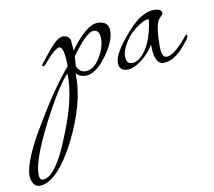

<svg xmlns="http://www.w3.org/2000/svg" viewBox="-209 -343 1012 910"><g transform="rotate(-10 297.0 112.5)"><path d="M-90 476Q-117 476 -128 436Q-129 434 -129 420Q-129 346 -22 172Q24 95 64.5 37.5Q105 -20 139 -59Q139 -154 115 -154Q106 -154 86 -137.5Q66 -121 40 -89Q32 -79 26 -79Q21 -79 21 -84Q21 -85 24 -90.5Q27 -96 36 -106Q52 -126 70.5 -148.5Q89 -171 107 -186.5Q125 -202 140 -202Q170 -202 176 -176L180 -128Q261 -237 313 -237Q367 -237 367 -189Q367 -139 317 -71Q265 0 216 0Q187 0 170 -20Q173 52 151.5 131.5Q130 211 86 299Q-6 476 -90 476ZM219 -21Q259 -21 290 -72Q318 -119 318 -160Q318 -203 289 -203Q254 -203 180 -98Q180 -83 177 -53Q191 -21 219 -21ZM-68 450Q-6 447 65 265Q137 91 132 -26Q80 28 -2 188Q-45 272 -65.5 330Q-86 388 -86 420Q-86 450 -68 450Z M417 6Q376 6 376 -34Q376 -72 431 -140Q481 -203 518 -227Q555 -251 587 -251Q625 -251 625 -229Q625 -224 615 -214.5Q605 -205 604 -203Q585 -172 585 -77Q585 -22 609 -22Q631 -22 660 -48Q689 -74 714 -106Q717 -109 719 -109Q723 -109 723 -104Q723 -102 721.5 -97Q720 -92 718 -89Q677 -34 647.5 -15Q618 4 590 4Q545 4 546 -92Q527 -58 491 -28Q449 6 417 6ZM444 -21Q461 -21 480 -35Q539 -82 557 -211Q554 -211 553 -212Q533 -212 500 -188Q472 -169 455 -147Q415 -95 415 -57Q415 -21 444 -21Z"/></g></svg>

Font: Lavishly Yours
Style: Regular
Weight: 400
Designer: Robert E. Leuschke
Foundry: Robert E. Leuschke
Version: Version 1.010; ttfautohint (v1.8.3)